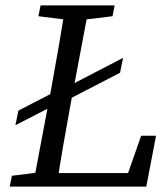

<svg xmlns="http://www.w3.org/2000/svg" viewBox="-20 -690 608 710"><path d="M435 -476 202 -355 190 -300 424 -421 435 -476ZM203 -361 48 -281 37 -227 191 -306 203 -361ZM16 0H142L152 -55H144L24 -40L16 0ZM101 0H189C205 -103 223 -207 242 -310L310 -670H222C206 -567 188 -463 169 -360L101 0ZM122 -630 243 -615H272L396 -630L404 -670H130L122 -630ZM142 0H521L557 -188H502L436 0L498 -50H151L142 0Z"/></svg>

Font: Source Serif Variable
Style: Italic
Weight: 389
Italic angle: -12°
Designer: Frank Grießhammer
Foundry: Adobe Systems Incorporated
Version: Version 3.001;hotconv 1.0.111;makeotfexe 2.5.65597